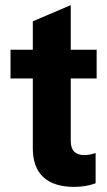

<svg xmlns="http://www.w3.org/2000/svg" viewBox="-20 -719 418 749"><path d="M269 10Q190 10 149 -28Q108 -66 108 -140V-636L256 -699V-169Q256 -141 269.5 -127.5Q283 -114 309 -114Q319 -114 330 -116Q341 -118 353 -122V-4Q331 4 310.5 7Q290 10 269 10ZM21 -413V-525H357V-413Z"/></svg>

Font: TikTok Sans 24pt
Style: Bold
Weight: 700
Version: Version 4.000